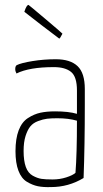

<svg xmlns="http://www.w3.org/2000/svg" viewBox="-20 -751 419 781"><path d="M221 -594Q220 -594 150.5 -647.5Q81 -701 79 -703Q88 -731 96 -731Q97 -731 164.5 -674Q232 -617 234 -614Q224 -594 221 -594ZM42 -470Q42 -482 48 -486Q66 -495 112 -502.5Q158 -510 207 -510Q266 -510 295.5 -482Q325 -454 325 -389V-325Q325 -160 320 -27Q259 10 187 10Q156 11 134 6.5Q112 2 89.5 -11.5Q67 -25 55 -56.5Q43 -88 43 -136Q43 -187 56 -221Q69 -255 94 -271Q119 -287 144.5 -292.5Q170 -298 204 -298Q259 -298 293 -288V-383Q293 -439 269 -458.5Q245 -478 199 -478Q99 -478 47 -452Q42 -461 42 -470ZM293 -260Q259 -270 213 -270Q188 -270 171.5 -268Q155 -266 135 -258.5Q115 -251 103.5 -237Q92 -223 84 -198Q76 -173 76 -137Q76 -97 85 -72Q94 -47 113 -36.5Q132 -26 148.5 -23.5Q165 -21 194 -21Q223 -21 249.5 -29.5Q276 -38 287 -48Q293 -123 293 -260Z"/></svg>

Font: Yanone Kaffeesatz Thin
Style: Regular
Weight: 250
Designer: Yanone (Cyrillic: Daniel Pouzeot)
Foundry: Yanone
Version: Version 1.003;PS 001.003;hotconv 1.0.88;makeotf.lib2.5.64775